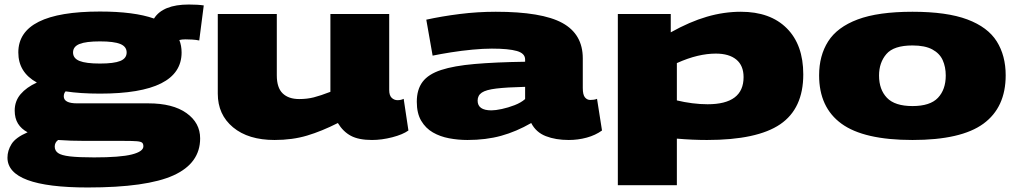

<svg xmlns="http://www.w3.org/2000/svg" viewBox="-20 -609 4502 849"><path d="M368 220Q13 220 13 88Q13 57 31 28Q49 -1 102 -24Q74 -39 59.5 -62.5Q45 -86 45 -120Q45 -162 71 -192.5Q97 -223 143 -244Q61 -289 61 -377Q61 -558 422 -558Q573 -558 661 -527Q700 -589 815 -589Q855 -589 881 -585L861 -430Q847 -433 830.5 -434Q814 -435 800 -435Q784 -435 773 -432Q783 -407 783 -377Q783 -195 422 -195Q335 -195 270 -205Q262 -196 262 -183Q262 -152 321 -152H636Q744 -152 804.5 -109Q865 -66 865 3Q865 113 747 166.5Q629 220 368 220ZM422 -328Q484 -328 512 -339.5Q540 -351 540 -377Q540 -403 512 -414.5Q484 -426 422 -426Q360 -426 331.5 -414.5Q303 -403 303 -377Q303 -351 331.5 -339.5Q360 -328 422 -328ZM222 39Q222 57 236.5 67.5Q251 78 289 82.5Q327 87 396 87Q512 87 563 74Q614 61 614 38Q614 27 608.5 22Q603 17 584.5 15.5Q566 14 527 14H356Q324 14 294 13Q264 12 237 10Q222 21 222 39Z M1194 10Q1078 10 1010.5 -46Q943 -102 943 -195V-547H1204V-276Q1204 -221 1230 -196Q1256 -171 1303 -171Q1338 -171 1367.5 -178.5Q1397 -186 1441 -203V-547H1701V-211Q1701 -187 1712 -176.5Q1723 -166 1738 -166Q1753 -166 1765 -172L1786 -32Q1761 -14 1714.5 -2Q1668 10 1625 10Q1566 10 1531.5 -8.5Q1497 -27 1474 -65Q1403 -29 1338 -9.5Q1273 10 1194 10Z M1823 -159Q1823 -213 1848.5 -247Q1874 -281 1930.5 -299.5Q1987 -318 2078.5 -326Q2170 -334 2302 -336V-346Q2302 -373 2265.5 -383.5Q2229 -394 2155 -394Q2117 -394 2069 -389.5Q2021 -385 1974 -377.5Q1927 -370 1893 -363L1865 -522Q1933 -537 2012.5 -547Q2092 -557 2172 -557Q2376 -557 2466.5 -507.5Q2557 -458 2557 -351V-220Q2557 -190 2566.5 -178.5Q2576 -167 2590 -167Q2597 -167 2605 -168Q2613 -169 2620 -172L2642 -32Q2613 -11 2574.5 -0.5Q2536 10 2495 10Q2437 10 2393.5 -7Q2350 -24 2329 -65Q2263 -27 2196 -8.5Q2129 10 2047 10Q2006 10 1966 2.5Q1926 -5 1894 -23.5Q1862 -42 1842.5 -75Q1823 -108 1823 -159ZM2092 -164Q2092 -121 2153 -121Q2171 -121 2199 -127Q2227 -133 2255.5 -144Q2284 -155 2302 -171V-225Q2220 -223 2174.5 -217.5Q2129 -212 2110.5 -199.5Q2092 -187 2092 -164Z M2712 210V-547H2946V-466Q3030 -513 3105.5 -535Q3181 -557 3256 -557Q3386 -557 3459 -484Q3532 -411 3532 -280Q3532 -129 3430 -59.5Q3328 10 3106 10Q3042 10 2973 4V210ZM3109 -148Q3268 -148 3268 -268Q3268 -319 3236 -345.5Q3204 -372 3145 -372Q3107 -372 3064.5 -362Q3022 -352 2973 -330V-165Q3006 -157 3041 -152.5Q3076 -148 3109 -148Z M3602 -276Q3602 -363 3642 -426Q3682 -489 3772.5 -523Q3863 -557 4015 -557Q4167 -557 4257.5 -523Q4348 -489 4387.5 -426Q4427 -363 4427 -276Q4427 -134 4328.5 -62Q4230 10 4015 10Q3800 10 3701 -62Q3602 -134 3602 -276ZM3867 -275Q3867 -213 3902 -176.5Q3937 -140 4015 -140Q4093 -140 4127.5 -176.5Q4162 -213 4162 -275Q4162 -313 4148.5 -343Q4135 -373 4102.5 -390.5Q4070 -408 4015 -408Q3932 -408 3899.5 -370Q3867 -332 3867 -275Z"/></svg>

Font: Georama ExtraExtended ExtraBold
Style: Regular
Weight: 800
Width: 8
Designer: Jean-Baptiste Levee
Foundry: Production Type
Version: Version 1.000